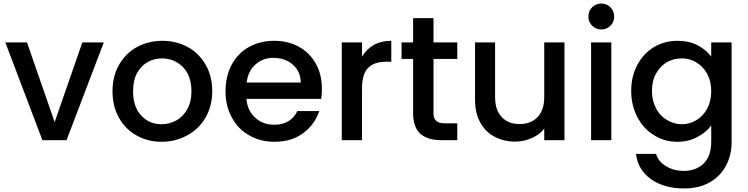

<svg xmlns="http://www.w3.org/2000/svg" viewBox="-20 -790 4218 1082"><path d="M132 -551C132 -551 10 -551 10 -551C10 -551 219 0 219 0C219 0 355 0 355 0C355 0 565 -551 565 -551C565 -551 444 -551 444 -551C444 -551 288 -102 288 -102C288 -102 132 -551 132 -551Z M890 9C890 9 890 9 890 9C943 9 991 -3 1035 -27C1078 -50 1113 -84 1138 -127C1163 -170 1176 -220 1176 -276C1176 -276 1176 -276 1176 -276C1176 -332 1164 -382 1139 -425C1114 -468 1081 -502 1038 -525C995 -548 948 -560 895 -560C895 -560 895 -560 895 -560C842 -560 795 -548 752 -525C709 -502 676 -468 651 -425C626 -382 614 -332 614 -276C614 -276 614 -276 614 -276C614 -219 626 -170 650 -127C674 -84 707 -50 749 -27C791 -3 838 9 890 9ZM890 -90C890 -90 890 -90 890 -90C844 -90 806 -106 776 -139C745 -171 730 -217 730 -276C730 -276 730 -276 730 -276C730 -316 737 -350 752 -378C767 -405 787 -426 812 -440C837 -454 864 -461 893 -461C893 -461 893 -461 893 -461C922 -461 950 -454 975 -440C1000 -426 1021 -405 1036 -378C1051 -350 1059 -316 1059 -276C1059 -276 1059 -276 1059 -276C1059 -236 1051 -202 1035 -174C1019 -146 998 -125 973 -111C947 -97 919 -90 890 -90Z M1794 -289C1794 -289 1794 -289 1794 -289C1794 -342 1783 -390 1760 -431C1737 -472 1706 -503 1665 -526C1624 -549 1578 -560 1526 -560C1526 -560 1526 -560 1526 -560C1472 -560 1424 -548 1383 -525C1341 -502 1309 -469 1286 -426C1263 -383 1251 -333 1251 -276C1251 -276 1251 -276 1251 -276C1251 -219 1263 -170 1287 -127C1310 -84 1343 -50 1385 -27C1426 -3 1473 9 1526 9C1526 9 1526 9 1526 9C1591 9 1645 -7 1689 -40C1732 -72 1762 -113 1779 -164C1779 -164 1656 -164 1656 -164C1656 -164 1656 -164 1656 -164C1631 -113 1587 -87 1526 -87C1526 -87 1526 -87 1526 -87C1483 -87 1447 -100 1418 -127C1389 -154 1372 -189 1369 -233C1369 -233 1790 -233 1790 -233C1790 -233 1790 -233 1790 -233C1793 -250 1794 -268 1794 -289ZM1370 -325C1370 -325 1370 -325 1370 -325C1375 -368 1392 -402 1420 -427C1448 -452 1482 -464 1521 -464C1521 -464 1521 -464 1521 -464C1564 -464 1601 -451 1630 -426C1659 -401 1674 -367 1675 -325C1675 -325 1370 -325 1370 -325Z M2020 -471C2020 -471 2020 -551 2020 -551C2020 -551 1906 -551 1906 -551C1906 -551 1906 0 1906 0C1906 0 2020 0 2020 0C2020 0 2020 -290 2020 -290C2020 -290 2020 -290 2020 -290C2020 -346 2032 -385 2055 -408C2078 -431 2111 -442 2156 -442C2156 -442 2185 -442 2185 -442C2185 -442 2185 -560 2185 -560C2185 -560 2185 -560 2185 -560C2147 -560 2114 -552 2087 -537C2059 -521 2037 -499 2020 -471Z M2557 -458C2557 -458 2557 -551 2557 -551C2557 -551 2423 -551 2423 -551C2423 -551 2423 -688 2423 -688C2423 -688 2308 -688 2308 -688C2308 -688 2308 -551 2308 -551C2308 -551 2243 -551 2243 -551C2243 -551 2243 -458 2243 -458C2243 -458 2308 -458 2308 -458C2308 -458 2308 -153 2308 -153C2308 -153 2308 -153 2308 -153C2308 -99 2322 -60 2349 -36C2376 -12 2416 0 2467 0C2467 0 2557 0 2557 0C2557 0 2557 -95 2557 -95C2557 -95 2487 -95 2487 -95C2487 -95 2487 -95 2487 -95C2464 -95 2447 -100 2438 -109C2428 -118 2423 -132 2423 -153C2423 -153 2423 -458 2423 -458C2423 -458 2557 -458 2557 -458Z M3047 -551C3047 -551 3047 -244 3047 -244C3047 -244 3047 -244 3047 -244C3047 -195 3035 -157 3010 -131C2985 -104 2951 -91 2908 -91C2908 -91 2908 -91 2908 -91C2865 -91 2832 -104 2807 -131C2782 -157 2770 -195 2770 -244C2770 -244 2770 -551 2770 -551C2770 -551 2657 -551 2657 -551C2657 -551 2657 -227 2657 -227C2657 -227 2657 -227 2657 -227C2657 -177 2667 -134 2687 -99C2706 -64 2733 -37 2768 -19C2802 -1 2841 8 2884 8C2884 8 2884 8 2884 8C2917 8 2948 1 2977 -12C3006 -25 3029 -42 3047 -65C3047 -65 3047 0 3047 0C3047 0 3161 0 3161 0C3161 0 3161 -551 3161 -551C3161 -551 3047 -551 3047 -551Z M3369 -624C3369 -624 3369 -624 3369 -624C3389 -624 3406 -631 3420 -645C3434 -659 3441 -676 3441 -697C3441 -697 3441 -697 3441 -697C3441 -718 3434 -735 3420 -749C3406 -763 3389 -770 3369 -770C3369 -770 3369 -770 3369 -770C3348 -770 3331 -763 3317 -749C3303 -735 3296 -718 3296 -697C3296 -697 3296 -697 3296 -697C3296 -676 3303 -659 3317 -645C3331 -631 3348 -624 3369 -624ZM3311 -551C3311 -551 3311 0 3311 0C3311 0 3425 0 3425 0C3425 0 3425 -551 3425 -551C3425 -551 3311 -551 3311 -551Z M3797 -560C3797 -560 3797 -560 3797 -560C3749 -560 3705 -548 3666 -525C3626 -501 3595 -468 3572 -425C3549 -382 3537 -333 3537 -278C3537 -278 3537 -278 3537 -278C3537 -223 3549 -173 3572 -130C3595 -86 3626 -52 3666 -28C3705 -3 3749 9 3797 9C3797 9 3797 9 3797 9C3839 9 3877 0 3910 -18C3943 -35 3969 -57 3988 -83C3988 -83 3988 9 3988 9C3988 9 3988 9 3988 9C3988 62 3974 103 3946 131C3917 159 3880 173 3834 173C3834 173 3834 173 3834 173C3795 173 3761 164 3733 146C3704 129 3686 106 3677 77C3677 77 3564 77 3564 77C3564 77 3564 77 3564 77C3571 137 3599 184 3648 219C3697 254 3759 272 3834 272C3834 272 3834 272 3834 272C3890 272 3938 261 3979 238C4019 215 4050 184 4071 144C4092 105 4103 60 4103 9C4103 9 4103 -551 4103 -551C4103 -551 3988 -551 3988 -551C3988 -551 3988 -471 3988 -471C3988 -471 3988 -471 3988 -471C3969 -496 3944 -518 3911 -535C3878 -552 3840 -560 3797 -560ZM3988 -276C3988 -276 3988 -276 3988 -276C3988 -238 3980 -205 3965 -177C3949 -148 3928 -127 3903 -112C3878 -97 3850 -90 3821 -90C3821 -90 3821 -90 3821 -90C3792 -90 3765 -98 3740 -113C3714 -128 3693 -149 3678 -178C3662 -207 3654 -240 3654 -278C3654 -278 3654 -278 3654 -278C3654 -316 3662 -349 3678 -377C3693 -404 3714 -425 3739 -440C3764 -454 3792 -461 3821 -461C3821 -461 3821 -461 3821 -461C3850 -461 3878 -454 3903 -439C3928 -424 3949 -403 3965 -375C3980 -347 3988 -314 3988 -276Z"/></svg>

Font: Girnar Poppins
Style: Medium
Weight: 500
Designer: Ninad Kale (Devanagari), Jonny Pinhorn (Latin)
Foundry: Indian Type Foundry
Version: ""